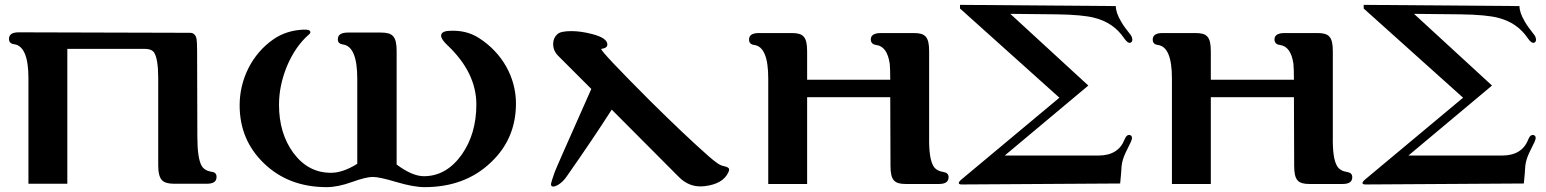

<svg xmlns="http://www.w3.org/2000/svg" viewBox="-20 -756 6363 790"><path d="M851 -49C832 -52 818 -60 810 -73C798 -94 792 -135 792 -194L791 -549C791 -572 790 -587 789 -594C786 -612 777 -621 762 -621L57 -623C30 -623 17 -614 17 -596C17 -583 24 -576 38 -574C77 -569 97 -522 97 -435V0H257V-555H575C594 -555 607 -550 614 -540C625 -523 631 -488 631 -435V-76C631 -46 636 -25 647 -14C656 -5 672 0 695 0H831C858 0 871 -9 871 -28C871 -41 864 -48 851 -49Z M2103 -330C2103 -438 2046 -539 1950 -600C1914 -623 1873 -632 1827 -629C1806 -628 1795 -621 1795 -609C1795 -599 1804 -586 1821 -570C1900 -495 1940 -414 1940 -326C1940 -246 1920 -177 1880 -120C1838 -61 1786 -31 1724 -31C1692 -31 1655 -47 1612 -79V-546C1612 -607 1595 -622 1548 -622H1411C1384 -622 1370 -613 1370 -594C1370 -582 1377 -575 1391 -573C1430 -568 1450 -521 1450 -433V-82C1410 -57 1374 -45 1342 -45C1279 -45 1228 -72 1187 -127C1148 -180 1128 -246 1128 -325C1128 -378 1139 -430 1160 -482C1183 -537 1213 -581 1251 -614C1255 -617 1257 -620 1257 -623C1257 -632 1247 -635 1228 -634C1182 -632 1141 -619 1106 -595C1017 -534 966 -430 966 -323C966 -228 999 -149 1065 -85C1133 -19 1219 14 1324 14C1355 14 1389 7 1428 -7C1467 -21 1495 -28 1514 -28C1532 -28 1564 -21 1611 -7C1658 7 1697 14 1727 14C1838 14 1929 -20 2000 -88C2069 -153 2103 -234 2103 -330Z M2977 -47C2979 -52 2980 -56 2980 -59C2980 -65 2973 -69 2960 -72C2949 -74 2938 -79 2927 -88C2922 -91 2911 -100 2896 -113C2829 -172 2750 -247 2659 -337C2522 -474 2454 -546 2454 -554C2454 -555 2454 -555 2455 -555C2471 -557 2479 -563 2479 -573C2479 -591 2458 -605 2416 -616C2385 -624 2357 -628 2331 -628C2302 -628 2282 -624 2273 -615C2262 -605 2256 -592 2256 -575C2256 -556 2263 -540 2277 -526L2413 -390C2315 -170 2265 -56 2262 -47C2252 -18 2247 -2 2247 1C2247 6 2249 10 2252 11C2264 15 2292 -1 2311 -29C2386 -136 2448 -228 2497 -305L2774 -27C2803 2 2838 15 2879 10C2930 4 2962 -15 2977 -47Z M3863 -48C3843 -51 3829 -59 3821 -72C3808 -93 3802 -133 3803 -192V-314V-545C3803 -605 3787 -620 3740 -620H3604C3577 -620 3563 -611 3563 -594C3563 -581 3570 -573 3585 -571C3616 -567 3634 -541 3641 -493C3642 -481 3643 -459 3643 -428H3301V-545C3301 -605 3285 -620 3238 -620H3102C3075 -620 3062 -611 3062 -593C3062 -580 3069 -573 3083 -571C3122 -566 3141 -520 3141 -433V1H3301V-356H3643L3644 -74C3644 -14 3660 1 3707 1H3843C3870 1 3883 -8 3883 -27C3883 -39 3876 -46 3863 -48Z M4633 -581C4637 -583 4639 -587 4639 -593C4639 -600 4636 -608 4630 -615C4615 -634 4602 -651 4593 -667C4578 -692 4571 -714 4571 -731L3930 -736V-721L4339 -354L3940 -21C3930 -13 3925 -7 3925 -3C3925 1 3929 3 3938 3L4589 -1C4592 -31 4594 -55 4595 -74C4597 -90 4602 -108 4611 -127L4633 -172C4640 -187 4639 -197 4630 -200C4621 -203 4613 -197 4607 -182C4590 -138 4554 -116 4499 -116H4114L4458 -404L4137 -699L4329 -697C4400 -696 4451 -691 4482 -683C4535 -670 4576 -642 4605 -599C4616 -583 4625 -577 4633 -581Z M5524 -48C5504 -51 5490 -59 5482 -72C5469 -93 5463 -133 5464 -192V-314V-545C5464 -605 5448 -620 5401 -620H5265C5238 -620 5224 -611 5224 -594C5224 -581 5231 -573 5246 -571C5277 -567 5295 -541 5302 -493C5303 -481 5304 -459 5304 -428H4962V-545C4962 -605 4946 -620 4899 -620H4763C4736 -620 4723 -611 4723 -593C4723 -580 4730 -573 4744 -571C4783 -566 4802 -520 4802 -433V1H4962V-356H5304L5305 -74C5305 -14 5321 1 5368 1H5504C5531 1 5544 -8 5544 -27C5544 -39 5537 -46 5524 -48Z M6294 -581C6298 -583 6300 -587 6300 -593C6300 -600 6297 -608 6291 -615C6276 -634 6263 -651 6254 -667C6239 -692 6232 -714 6232 -731L5591 -736V-721L6000 -354L5601 -21C5591 -13 5586 -7 5586 -3C5586 1 5590 3 5599 3L6250 -1C6253 -31 6255 -55 6256 -74C6258 -90 6263 -108 6272 -127L6294 -172C6301 -187 6300 -197 6291 -200C6282 -203 6274 -197 6268 -182C6251 -138 6215 -116 6160 -116H5775L6119 -404L5798 -699L5990 -697C6061 -696 6112 -691 6143 -683C6196 -670 6237 -642 6266 -599C6277 -583 6286 -577 6294 -581Z"/></svg>

Font: GFS Jackson
Style: Regular
Weight: 400
Designer: George Matthiopoulos
Foundry: George Matthiopoulos
Version: Version 1.0